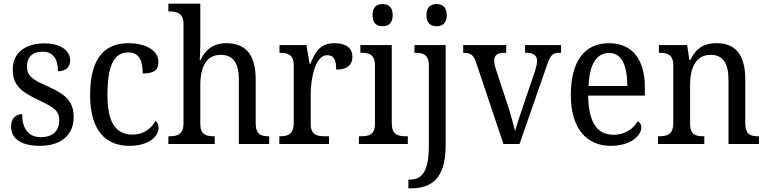

<svg xmlns="http://www.w3.org/2000/svg" viewBox="-20 -780 4156 1040"><path d="M196 10C307 10 379 -45 379 -146C379 -230 336 -269 239 -312C157 -348 126 -368 126 -420C126 -467 152 -500 211 -500C266 -500 294 -462 294 -394C337 -394 360 -417 360 -453C360 -503 313 -545 221 -545C118 -545 49 -495 49 -404C49 -318 93 -284 191 -237C277 -197 301 -177 301 -128C301 -72 266 -37 201 -37C128 -37 100 -92 100 -162C74 -162 40 -146 40 -95C40 -25 100 10 196 10Z M680 10C789 10 839 -43 839 -87C839 -105 832 -118 822 -126C801 -84 758 -51 698 -51C602 -51 562 -124 562 -266C562 -445 607 -496 676 -496C737 -496 753 -445 753 -382C811 -382 838 -398 838 -444C838 -512 761 -546 676 -546C558 -546 468 -479 468 -265C468 -69 556 10 680 10Z M892 0H1143V-42H1140C1099 -42 1065 -49 1065 -109V-320C1065 -419 1099 -483 1175 -483C1247 -483 1274 -433 1274 -346V0H1438V-42H1435C1394 -42 1365 -51 1365 -114V-350C1365 -487 1308 -546 1205 -546C1136 -546 1092 -510 1066 -455H1062C1062 -458 1065 -502 1065 -537V-760H892V-718H899C938 -718 974 -709 974 -650V-114C974 -51 940 -42 899 -42H892Z M1493 0H1762V-42H1737C1697 -42 1663 -50 1663 -109V-270C1663 -353 1687 -481 1752 -481C1788 -481 1801 -458 1801 -403C1864 -403 1889 -431 1889 -472C1889 -518 1857 -546 1791 -546C1712 -546 1686 -495 1661 -434H1657L1640 -536H1494V-494H1497C1537 -494 1571 -485 1571 -426V-114C1571 -51 1538 -42 1496 -42H1493Z M2052 -638C2083 -638 2107 -653 2107 -698C2107 -743 2083 -758 2052 -758C2021 -758 1998 -743 1998 -698C1998 -653 2021 -638 2052 -638ZM1924 0H2189V-42H2177C2134 -42 2102 -51 2102 -114V-536H1932V-494H1938C1979 -494 2011 -485 2011 -426V-109C2011 -50 1978 -42 1936 -42H1924Z M2345 -638C2375 -638 2400 -653 2400 -698C2400 -743 2375 -758 2345 -758C2314 -758 2290 -743 2290 -698C2290 -653 2314 -638 2345 -638ZM2192 240H2207C2317 240 2394 187 2394 8V-536H2225V-494H2229C2270 -494 2303 -485 2303 -426V9C2303 151 2265 193 2199 193H2192Z M2559 -441 2707 0H2794L2939 -416C2960 -480 2972 -494 3008 -494H3019V-536H2824V-494H2831C2869 -494 2889 -480 2889 -451C2889 -435 2885 -418 2878 -395L2814 -207C2797 -155 2777 -98 2770 -70C2761 -105 2744 -171 2727 -220L2665 -408C2660 -424 2657 -437 2657 -451C2657 -480 2674 -494 2710 -494H2722V-536H2489V-494C2528 -494 2545 -484 2559 -441Z M3288 10C3401 10 3454 -49 3454 -90C3454 -107 3444 -119 3434 -123C3412 -85 3368 -50 3304 -50C3215 -50 3168 -115 3166 -262H3473V-306C3473 -464 3400 -546 3279 -546C3147 -546 3072 -451 3072 -264C3072 -91 3152 10 3288 10ZM3378 -314H3168C3173 -430 3210 -493 3279 -493C3351 -493 3377 -421 3378 -314Z M3544 0H3795V-42H3790C3750 -42 3718 -49 3718 -109V-320C3718 -406 3745 -483 3829 -483C3900 -483 3926 -432 3926 -346V0H4091V-42H4086C4045 -42 4017 -51 4017 -114V-350C4017 -487 3960 -546 3863 -546C3801 -546 3755 -527 3719 -455H3714L3702 -536H3549V-494H3554C3594 -494 3627 -485 3627 -426V-114C3627 -51 3593 -42 3552 -42H3544Z"/></svg>

Font: Noto Serif Devanagari SemiCondensed
Style: Regular
Weight: 400
Width: 4
Designer: Universal Thirst, Indian Type Foundry and the Monotype Design Team
Foundry: Monotype Imaging Inc.
Version: Version 2.004